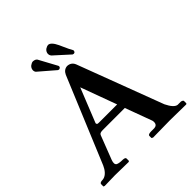

<svg xmlns="http://www.w3.org/2000/svg" viewBox="-218 -980 1136 1136"><g transform="rotate(-45 349.5 -412.5)"><path d="M207 -811Q219.7 -820.3 230 -820.8Q249 -819.8 256.8 -809.1L318.8 -694.8Q319.8 -692.9 319.8 -689.9Q318.8 -683.6 314.9 -680.2Q308.1 -677.2 306.2 -676.8Q301.3 -677.7 298.8 -679.2L201.2 -763.2Q193.4 -769.5 192.9 -783.2Q193.8 -800.3 207 -811ZM338.9 -816.9Q353 -825.7 361.8 -826.2Q385.3 -826.2 407.7 -778.8Q411.1 -771.5 418 -755.9Q435.1 -716.8 445.8 -699.2Q446.8 -697.3 446.8 -694.8Q445.8 -688.5 441.9 -684.1Q440.9 -683.6 438.5 -682.6Q435.1 -681.2 434.1 -681.2Q429.7 -681.6 425.8 -683.1L331.1 -769Q324.7 -777.3 324.2 -788.1Q324.7 -805.2 338.9 -816.9ZM252.9 -288.1H402.8L319.8 -514.2L233.9 -299.8Q233.9 -290 242.2 -288.6Q246.6 -288.1 252.9 -288.1ZM147.9 -79.1Q136.2 -47.9 152.3 -39.6Q166 -33.2 194.8 -33.2Q215.3 -32.2 215.8 -22.9V-2.9L210.9 1Q210.4 1 95.2 -1L9.8 1L2 -2V-22.9Q5.4 -32.7 22 -33.2Q54.2 -33.2 78.6 -71.3Q84.5 -81.1 88.9 -90.8L312 -627Q325.7 -656.2 354 -658.2Q386.7 -656.7 398.9 -627L601.1 -90.8Q627.4 -37.1 653.8 -33.2H682.1Q696.3 -29.3 696.8 -22.9V-2.9L691.9 1Q690.9 1 558.1 -1L414.1 1L405.8 -3.9V-22.9Q407.7 -32.7 432.1 -33.2H459Q482.9 -35.2 483.9 -59.1Q483.4 -69.8 481.9 -73.2L419.9 -241.2H235.8Q213.4 -241.2 208 -232.4Q206.5 -229.5 205.1 -227.1Z"/></g></svg>

Font: Linux Libertine O
Style: Semibold
Weight: 700
Designer: Philipp H. Poll
Foundry: Philipp H. Poll
Version: Version 5.0.0